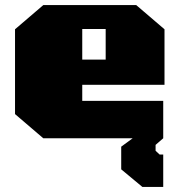

<svg xmlns="http://www.w3.org/2000/svg" viewBox="-20 -543 705 754"><path d="M539 191 456 122V33L501 0H150L39 -95V-428L150 -523H515L626 -428V-210H303V-147H621V0L591 26V49L607 64H621V191ZM303 -309H395V-429H303Z"/></svg>

Font: Tomorrow ExtraBold
Style: Regular
Weight: 800
Designer: Tony de Marco, Monica Rizzolli
Foundry: Just in Type
Version: Version 2.002